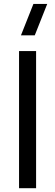

<svg xmlns="http://www.w3.org/2000/svg" viewBox="-20 -988 290 1008"><path d="M162.5 -802.5H90L155.5 -967.5H228ZM80 0V-720H169.5V0Z"/></svg>

Font: Vela Sans Med
Style: Regular
Weight: 500
Designer: Principal design: Mikhail Sharanda - project Manrope.
Design modification: Ravid Balaliev
Foundry: Mikhail Sharanda
Version: Version 1.001